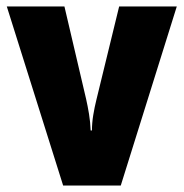

<svg xmlns="http://www.w3.org/2000/svg" viewBox="-20 -573 567 593"><path d="M175 0 1 -553H179L246 -267Q251 -245 255 -220.5Q259 -196 260 -170H264Q264 -193 268 -217.5Q272 -242 278 -266L348 -553H526L353 0Z"/></svg>

Font: Noto Sans Gurmukhi UI Condensed Black
Style: Regular
Weight: 900
Width: 3
Designer: Jelle Bosma - Monotype Design Team
Foundry: Monotype Imaging Inc.
Version: Version 2.004; ttfautohint (v1.8.4.7-5d5b)